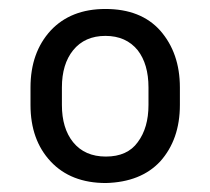

<svg xmlns="http://www.w3.org/2000/svg" viewBox="-20 -744 469 428"><path d="M93 -676Q138 -724 215 -724Q294 -724 337 -676Q381 -626 381 -549V-510Q381 -433 337 -384Q294 -338 216 -336Q138 -336 93 -384Q48 -432 48 -510V-549Q48 -627 93 -676ZM143 -427Q169 -395 216 -395Q264 -395 287 -427Q311 -459 311 -510V-549Q311 -601 287 -632Q261 -664 215 -664Q169 -664 143 -632Q118 -601 118 -549V-510Q118 -458 143 -427Z"/></svg>

Font: Sinter Normal
Style: Regular
Weight: 350
Foundry: Adobe & rsms
Version: Version 1.000